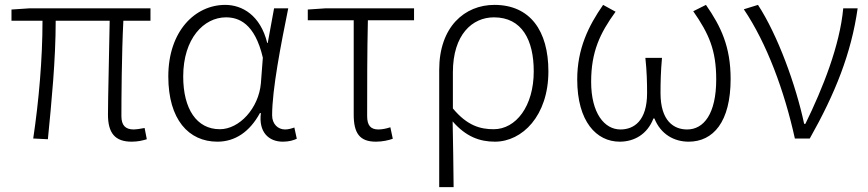

<svg xmlns="http://www.w3.org/2000/svg" viewBox="-20 -567 3554 786"><path d="M519 13C545 13 564 8 581 3L572 -43C550 -39 537 -37 528 -37C493 -37 477 -54 477 -92C477 -155 478 -348 485 -482H596V-533H102L27 -528V-482H154C154 -326 139 -154 116 0L176 3C191 -150 208 -322 208 -482H429C427 -352 422 -164 422 -98C422 -22 451 13 519 13Z M870 13C942 13 1002 -27 1044 -104H1048C1038 -26 1080 13 1138 13C1164 13 1182 7 1195 1L1185 -45C1174 -41 1160 -37 1147 -37C1118 -37 1094 -59 1094 -95C1094 -201 1130 -385 1160 -533H1102L1076 -391H1074C1046 -505 971 -547 902 -547C779 -547 669 -440 669 -254C669 -78 752 13 870 13ZM880 -38C785 -38 730 -121 730 -254C730 -410 815 -496 905 -496C957 -496 1023 -472 1056 -331L1048 -226C1039 -124 960 -38 880 -38Z M1519 13C1546 13 1572 7 1588 1L1578 -46C1563 -41 1545 -37 1529 -37C1497 -37 1483 -54 1483 -92C1483 -220 1483 -350 1486 -484H1675V-533H1314L1240 -528V-484H1428V-98C1428 -22 1452 13 1519 13Z M1778 199H1837C1836 97 1835 32 1833 -70C1887 -8 1943 13 2006 13C2118 13 2225 -93 2225 -275C2225 -441 2150 -547 2004 -547C1882 -547 1778 -457 1778 -281ZM2001 -38C1947 -38 1893 -52 1834 -123V-271C1834 -426 1914 -496 2002 -496C2117 -496 2165 -403 2165 -275C2165 -132 2092 -38 2001 -38Z M2517 13C2576 13 2630 -17 2655 -82H2659C2685 -17 2740 13 2799 13C2900 13 2971 -68 2971 -244C2971 -375 2932 -458 2870 -547L2818 -521C2882 -429 2912 -362 2912 -242C2912 -101 2861 -37 2793 -37C2739 -37 2684 -71 2684 -186C2684 -228 2685 -275 2690 -330H2622C2628 -275 2629 -228 2629 -186C2629 -72 2575 -37 2520 -37C2454 -37 2400 -104 2400 -232C2400 -355 2436 -431 2500 -519L2449 -547C2389 -461 2343 -367 2343 -242C2343 -69 2422 13 2517 13Z M3234 0H3295C3399 -184 3465 -349 3491 -533H3432C3418 -380 3348 -205 3277 -60H3272C3238 -219 3164 -423 3083 -547L3025 -529C3119 -390 3191 -195 3234 0Z"/></svg>

Font: Noto Sans JP Light
Style: Regular
Weight: 300
Designer: Ryoko NISHIZUKA (kana & ideographs); Paul D. Hunt (Latin, Greek & Cyrillic); Wenlong ZHANG (bopomofo); Sandoll Communica
Foundry: Adobe Systems Incorporated
Version: Version 1.004;PS 1.004;hotconv 1.0.82;makeotf.lib2.5.63406